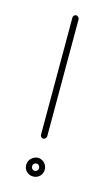

<svg xmlns="http://www.w3.org/2000/svg" viewBox="-81 -492 300 527"><g transform="rotate(15 68.5 -229.0)"><path d="M68.8 -458C66.4 -458 64.5 -457 63 -455.1C61 -453.1 60.5 -451.2 60.5 -449.2V-448.7V-116.7C60.5 -114.3 61 -112.3 63 -110.4C64.5 -108.4 66.4 -107.4 68.8 -107.4C71.3 -107.4 73.2 -108.4 75.2 -110.4C77.1 -112.3 78.1 -114.3 78.1 -116.7V-448.7V-449.2C78.1 -451.2 77.1 -453.1 75.2 -455.1C73.2 -457 71.3 -458 68.8 -458ZM69.3 -53.2C62 -52.7 55.7 -49.8 50.3 -44.9C45.4 -39.6 42.5 -33.2 42.5 -25.9C42.5 -19 44.9 -12.7 49.8 -7.8C54.7 -2.9 61 0 67.9 0H68.8H69.3H69.8C77.1 0 83 -2.9 87.9 -7.8C92.8 -12.7 95.2 -19 95.2 -25.9C95.2 -33.2 92.8 -39.6 87.9 -44.9C83 -49.8 76.7 -52.7 69.3 -53.2ZM68.8 -36.6H69.3C72.3 -36.6 74.2 -35.6 76.2 -33.7C78.1 -31.7 79.1 -29.3 79.1 -26.4C79.1 -23.4 78.1 -21 76.2 -19C74.2 -17.1 72.3 -16.1 69.3 -16.1H68.8C65.9 -16.1 64 -17.1 62 -19C60.1 -21 59.1 -23.4 59.1 -26.4C59.1 -29.3 60.1 -31.7 62 -33.7C64 -35.6 65.9 -36.6 68.8 -36.6Z"/></g></svg>

Font: Mill
Style: Thin
Weight: 100
Version: Version 001.000